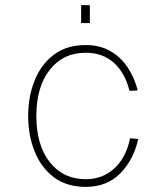

<svg xmlns="http://www.w3.org/2000/svg" viewBox="-20 -718 640 750"><path d="M315 12Q240 12 190 -26Q140 -64 115 -127Q90 -190 90 -265Q90 -340 115 -403Q140 -466 190 -504Q240 -542 315 -542Q370 -542 411 -518.5Q452 -495 478.5 -455Q505 -415 518 -365L486 -363Q468 -434 424.5 -473Q381 -512 315 -512Q227 -512 174.5 -445.5Q122 -379 122 -265Q122 -151 174.5 -84.5Q227 -18 315 -18Q381 -18 427 -60.5Q473 -103 488 -178L520 -175Q502 -94 450 -41Q398 12 315 12ZM297 -628V-698H331V-628Z"/></svg>

Font: Geist Mono Thin
Style: Regular
Weight: 100
Monospace: yes
Designer: Basement.studio, Andrés Briganti, Mateo Zaragoza
Foundry: Basement.studio, Vercel, Andrés Briganti, Guido Ferreyra, Mateo Zaragoza
Version: Version 1.500; ttfautohint (v1.8.4.7-5d5b)